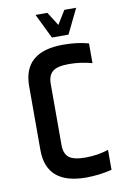

<svg xmlns="http://www.w3.org/2000/svg" viewBox="-84 -778 540 833"><g transform="rotate(-10 186.0 -361.5)"><path d="M146 -422V-152Q146 -115 166.5 -98Q187 -81 240 -81Q293 -81 341 -97V-9Q283 5 228 5Q52 5 52 -147V-428Q52 -580 228 -580Q291 -580 340 -566V-479Q290 -493 238.5 -493Q187 -493 166.5 -476Q146 -459 146 -422ZM186 -619 133 -728H185L223 -668L260 -728H312L259 -619Z"/></g></svg>

Font: Khand Medium
Style: Regular
Weight: 500
Designer: Devanagari: Sanchit Sawaria, Jyotish Sonowal; Latin: Satya Rajpurohit
Foundry: Indian Type Foundry
Version: Version 1.100;PS 1.0;hotconv 1.0.78;makeotf.lib2.5.61930; tt